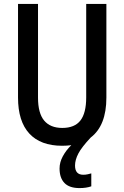

<svg xmlns="http://www.w3.org/2000/svg" viewBox="-20 -734 634 980"><path d="M363 111Q363 158 405 158Q417 158 428 155.5Q439 153 446 151V217Q421 226 386 226Q334 226 309 200Q284 174 284 126Q284 94 301 63Q318 32 344 7Q321 10 297 10Q187 10 129.5 -52.5Q72 -115 72 -236V-714H174V-236Q174 -156 205.5 -118.5Q237 -81 298 -81Q361 -81 390.5 -119Q420 -157 420 -237V-714H523V-236Q523 -93 443 -32Q397 17 380 49.5Q363 82 363 111Z"/></svg>

Font: Noto Sans Georgian Condensed Medium
Style: Regular
Weight: 500
Width: 3
Designer: Monotype Design Team, Akaki Razmadze
Foundry: Google LLC
Version: Version 2.005; ttfautohint (v1.8.4.7-5d5b)